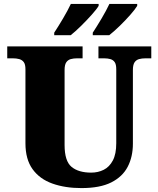

<svg xmlns="http://www.w3.org/2000/svg" viewBox="-20 -951 809 981"><path d="M396 10Q313 10 248 -13Q183 -36 146.5 -86.5Q110 -137 110 -219V-597Q110 -622 101.5 -633.5Q93 -645 78.5 -649Q64 -653 46 -653H17V-714H402V-653H373Q356 -653 341.5 -649Q327 -645 318.5 -632.5Q310 -620 310 -593V-210Q310 -128 345.5 -98.5Q381 -69 446 -69Q481 -69 510 -83.5Q539 -98 556.5 -131Q574 -164 574 -219V-597Q574 -622 566 -633.5Q558 -645 544 -649Q530 -653 512 -653H483V-714H753V-653H723Q705 -653 690.5 -649Q676 -645 667.5 -632.5Q659 -620 659 -593V-217Q659 -150 632.5 -99Q606 -48 548.5 -19Q491 10 396 10ZM454 -784Q475 -816 499 -856.5Q523 -897 539 -931H681V-921Q671 -904 645.5 -875Q620 -846 590.5 -817.5Q561 -789 538 -771H454ZM257 -784Q278 -816 302 -856.5Q326 -897 342 -931H484V-921Q474 -904 448 -875Q422 -846 393 -817.5Q364 -789 341 -771H257Z"/></svg>

Font: Noto Serif Khmer Black
Style: Regular
Weight: 900
Version: Version 2.003